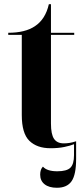

<svg xmlns="http://www.w3.org/2000/svg" viewBox="-20 -691 397 908"><path d="M219 10Q155 10 119 -25Q83 -60 83 -147V-526H19V-536Q99 -536 145 -567Q195 -600 211 -671H221V-536H331V-526H221V-107Q221 -56 235.5 -34.5Q250 -13 282 -13Q294 -13 308 -15Q322 -17 340 -23V60Q340 135 318.5 166Q297 197 249 197Q212 197 191 180.5Q170 164 170 135Q170 110 183 97Q202 119 251 119Q296 119 313 102Q330 85 330 43V-9Q313 -2 284.5 4Q256 10 219 10Z"/></svg>

Font: Noto Serif Display Condensed
Style: Bold
Weight: 700
Width: 3
Designer: Monotype Design Team
Foundry: Monotype Imaging Inc.
Version: Version 2.009